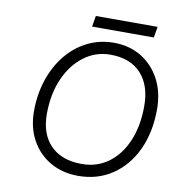

<svg xmlns="http://www.w3.org/2000/svg" viewBox="-86 -850 856 934"><g transform="rotate(10 342.0 -382.5)"><path d="M312 -773H617L608 -719H303ZM96 -265Q96 -349 120.5 -421.5Q145 -494 189 -547.5Q233 -601 292.5 -630.5Q352 -660 422 -660Q499 -660 558 -624Q617 -588 650.5 -524.5Q684 -461 684 -378Q684 -264 643.5 -177Q603 -90 530 -41Q457 8 362 8Q284 8 224 -26.5Q164 -61 130 -122.5Q96 -184 96 -265ZM620 -382Q620 -485 566.5 -542.5Q513 -600 415 -600Q342 -600 284 -556Q226 -512 193 -436Q160 -360 160 -262Q160 -163 215 -107.5Q270 -52 369 -52Q444 -52 500.5 -93.5Q557 -135 588.5 -209.5Q620 -284 620 -382Z"/></g></svg>

Font: Overused Grotesk Book
Style: Italic
Weight: 350
Italic angle: -10°
Version: Version 0.003